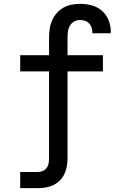

<svg xmlns="http://www.w3.org/2000/svg" viewBox="-20 -763 640 998"><path d="M85 215V131H176Q190 131 202 126Q214 121 222 110.5Q230 100 232.5 86.5Q235 73 235 60V-392H85V-476H235V-570Q235 -592 238.5 -614.5Q242 -637 251 -657.5Q260 -678 275 -695Q290 -712 309.5 -723Q329 -734 351.5 -738.5Q374 -743 396 -743Q427 -743 457 -735Q487 -727 510 -707Q533 -687 544.5 -657.5Q556 -628 556 -598Q556 -596 555.5 -594Q555 -592 555 -590H460V-593Q460 -606 456 -619Q452 -632 443 -641.5Q434 -651 421.5 -655Q409 -659 396 -659Q380 -659 366 -651.5Q352 -644 344 -630.5Q336 -617 333.5 -601.5Q331 -586 331 -570V-476H515V-392H331V60Q331 81 327.5 101.5Q324 122 315 141Q306 160 291 175Q276 190 257.5 199Q239 208 218 211.5Q197 215 176 215Z"/></svg>

Font: Iosevka Fixed Medium Extended
Style: Regular
Weight: 500
Width: 7
Monospace: yes
Designer: Belleve Invis
Foundry: Belleve Invis
Version: Version 24.1.1; ttfautohint (v1.8.4)